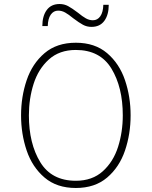

<svg xmlns="http://www.w3.org/2000/svg" viewBox="-20 -925 756 957"><path d="M85 -350Q85 -443 113 -525.5Q141 -608 202 -660Q263 -712 358 -712Q453 -712 514 -660Q575 -608 603 -525.5Q631 -443 631 -350Q631 -257 603 -174.5Q575 -92 514 -40Q453 12 358 12Q263 12 202 -40Q141 -92 113 -174.5Q85 -257 85 -350ZM592 -350Q592 -490 535.5 -583Q479 -676 358 -676Q276 -676 223.5 -628.5Q171 -581 147.5 -507Q124 -433 124 -350Q124 -210 180.5 -117Q237 -24 358 -24Q440 -24 492.5 -71.5Q545 -119 568.5 -193Q592 -267 592 -350ZM345 -834Q322 -853 305 -862.5Q288 -872 270 -872Q247 -872 233 -852Q219 -832 218 -795H191Q191 -845 213 -875Q235 -905 277 -905Q300 -905 319.5 -894.5Q339 -884 368 -862Q391 -843 408 -833.5Q425 -824 443 -824Q466 -824 480 -844Q494 -864 495 -901H522Q522 -851 500 -821Q478 -791 436 -791Q413 -791 393.5 -801.5Q374 -812 345 -834Z"/></svg>

Font: Overpass Thin
Style: Regular
Weight: 100
Designer: Delve Withrington, Thomas Jockin
Foundry: Delve Fonts
Version: Version 3.000;DELV;Overpass